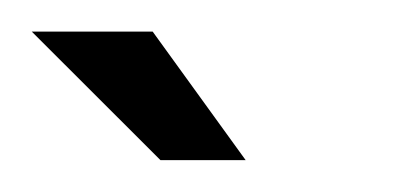

<svg xmlns="http://www.w3.org/2000/svg" viewBox="-20 -722 256 121"><path d="M0 -702.1H76.2L134.8 -621.1H81.1Z"/></svg>

Font: Favorite Color
Style: Regular
Weight: 400
Designer: Bryce Wilner
Version: Version 1.000;PS 1.0;hotconv 16.6.51;makeotf.lib2.5.65220 DE